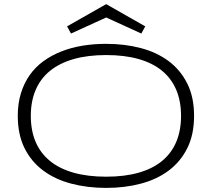

<svg xmlns="http://www.w3.org/2000/svg" viewBox="-20 -895 1024 928"><path d="M918 -335Q918 -244.6 885.3 -179Q852.5 -113.3 795.4 -70.6Q738.3 -27.8 660.6 -7.3Q583 13.2 493.2 13.2Q402.8 13.2 324.7 -7.3Q246.6 -27.8 189 -70.6Q131.3 -113.3 98.6 -179Q65.9 -244.6 65.9 -335Q65.9 -395 81.1 -444.1Q96.2 -493.2 123.5 -532Q150.9 -570.8 189.7 -599.1Q228.5 -627.4 276.1 -646.2Q323.7 -665 378.4 -674.1Q433.1 -683.1 493.2 -683.1Q583 -683.1 660.6 -662.6Q738.3 -642.1 795.4 -599.4Q852.5 -556.6 885.3 -491Q918 -425.3 918 -335ZM855 -335Q855 -406.2 831.8 -460.9Q808.6 -515.6 763.2 -553Q717.8 -590.3 650.1 -609.6Q582.5 -628.9 493.2 -628.9Q403.8 -628.9 335.7 -609.4Q267.6 -589.8 221.7 -552.5Q175.8 -515.1 152.3 -460.2Q128.9 -405.3 128.9 -335Q128.9 -263.7 152.3 -209Q175.8 -154.3 221.7 -116.9Q267.6 -79.6 335.7 -60.3Q403.8 -41 493.2 -41Q582.5 -41 650.1 -60.3Q717.8 -79.6 763.2 -116.9Q808.6 -154.3 831.8 -209Q855 -263.7 855 -335ZM663.1 -732.9 493.2 -810.5 323.2 -732.9 304.2 -767.6 493.2 -875 682.1 -767.6Z"/></svg>

Font: Syncopate
Style: Regular
Weight: 300
Width: 7
Designer: Astigmatic (AOETI)
Foundry: Astigmatic (AOETI)
Version: Version 001.000